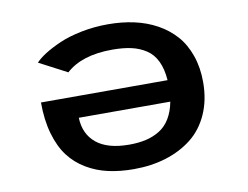

<svg xmlns="http://www.w3.org/2000/svg" viewBox="-77 -813 1204 932"><g transform="rotate(-10 525.0 -347.0)"><path d="M915 -347Q915 -259 884 -189.8Q853 -120.5 798 -77.2Q743 -34 670.2 -11.5Q597.5 11 511 11Q443 11 385.8 -1.8Q328.5 -14.5 279 -44Q229.5 -73.5 195.5 -118.5Q161.5 -163.5 142 -231.5Q122.5 -299.5 122.5 -386H746.5Q742.5 -441.5 724.2 -479.8Q706 -518 673.8 -539.2Q641.5 -560.5 601.5 -569.5Q561.5 -578.5 508 -578.5Q357 -578.5 279 -507L141.5 -579Q159 -598 190.5 -618Q222 -638 267.5 -658Q313 -678 376.5 -690.8Q440 -703.5 508 -703.5Q577 -703.5 637.2 -690.2Q697.5 -677 748.8 -648.8Q800 -620.5 836.8 -579Q873.5 -537.5 894.2 -478.2Q915 -419 915 -347ZM509.5 -110Q555.5 -110 592.5 -118.5Q629.5 -127 660.5 -146.2Q691.5 -165.5 712 -199.5Q732.5 -233.5 741.5 -281H290.5Q293 -200.5 348.2 -155.2Q403.5 -110 509.5 -110Z"/></g></svg>

Font: League Mono Extended SemiBold
Style: Regular
Weight: 600
Width: 9
Designer: Tyler Finck
Foundry: The League of Moveable Type / Tyler Finck
Version: Version 2.210